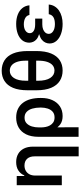

<svg xmlns="http://www.w3.org/2000/svg" viewBox="656 -1424 972 2325"><g transform="rotate(-90 1142.5 -262.0)"><path d="M178.7 -321.8V0H61.5V-545.9H173.3V-454.6H180.7Q199.2 -499.5 240.2 -526.1Q281.2 -552.7 342.3 -552.7Q398.4 -552.7 440.2 -529.1Q481.9 -505.4 505.4 -459.7Q528.8 -414.1 528.8 -347.2V204.1H411.1V-330.6Q411.1 -387.7 381.8 -419.9Q352.5 -452.1 299.8 -452.1Q265.1 -452.1 237.5 -436.8Q210 -421.4 194.3 -392.3Q178.7 -363.3 178.7 -321.8Z M647.9 203.1V-284.2Q648.4 -373 678 -432.6Q707.5 -492.2 760 -522.5Q812.5 -552.7 881.3 -552.7Q941.9 -552.7 986.6 -530.8Q1031.2 -508.8 1060.5 -469.5Q1089.8 -430.2 1104 -377Q1118.2 -323.7 1118.2 -260.3V-250.5Q1118.7 -173.8 1092.3 -115Q1065.9 -56.2 1016.8 -23.2Q967.8 9.8 899.4 9.8Q840.3 9.8 801.8 -16.6Q763.2 -43 739.5 -90.6Q715.8 -138.2 700.2 -202.1L761.7 -249Q761.7 -224.1 767.1 -196Q772.5 -168 786.1 -143.3Q799.8 -118.7 823.2 -103.3Q846.7 -87.9 882.3 -87.9Q925.8 -87.9 951.9 -111.1Q978 -134.3 990 -171.6Q1002 -209 1002 -250.5V-260.3Q1002 -313.5 989.5 -356.7Q977.1 -399.9 950.2 -425.5Q923.3 -451.2 879.4 -451.2Q837.4 -451.2 811.3 -426.3Q785.2 -401.4 773.2 -361.6Q761.2 -321.8 761.7 -277.8L763.7 203.1Z M1628.9 -406.7V-310.5H1274.4V-406.7ZM1686.5 -413.6V-307.6Q1686 -199.2 1656.5 -128.9Q1627 -58.6 1574.2 -24.4Q1521.5 9.8 1450.2 9.8Q1378.9 9.8 1325 -24.4Q1271 -58.6 1241.2 -128.9Q1211.4 -199.2 1211.4 -307.6V-413.6Q1211.4 -521.5 1241 -591.1Q1270.5 -660.6 1324 -694.3Q1377.4 -728 1448.2 -728Q1520 -728 1573.5 -694.3Q1627 -660.6 1656.5 -591.3Q1686 -522 1686.5 -413.6ZM1569.8 -290.5V-432.1Q1570.3 -499 1554.9 -543Q1539.6 -586.9 1512.2 -608.4Q1484.9 -629.9 1448.2 -629.9Q1393.1 -629.9 1359.9 -579.8Q1326.7 -529.8 1326.7 -432.1V-290.5Q1326.7 -191.4 1360.4 -140.1Q1394 -88.9 1450.2 -88.9Q1486.8 -88.9 1513.7 -111.1Q1540.5 -133.3 1555.4 -178Q1570.3 -222.7 1569.8 -290.5Z M1987.8 -285.2H2079.1V-236.3H2008.3Q1976.1 -236.3 1950.2 -226.6Q1924.3 -216.8 1909.7 -199.5Q1895 -182.1 1894.5 -157.7Q1894.5 -126 1926.3 -105Q1958 -84 2013.2 -83.5Q2068.4 -84 2097.2 -102.5Q2126 -121.1 2132.8 -158.2H2249.5Q2246.6 -118.7 2227.5 -87.4Q2208.5 -56.2 2177 -34.4Q2145.5 -12.7 2104.2 -1.5Q2063 9.8 2015.1 9.8Q1947.8 9.8 1894 -9.8Q1840.3 -29.3 1809.3 -64.7Q1778.3 -100.1 1777.8 -147.9Q1777.8 -173.3 1788.6 -197.8Q1799.3 -222.2 1823.2 -241.9Q1847.2 -261.7 1887.5 -273.4Q1927.7 -285.2 1987.8 -285.2ZM2079.1 -263.2H1987.8Q1930.2 -263.2 1891.6 -274.7Q1853 -286.1 1830.3 -304.9Q1807.6 -323.7 1797.9 -346.9Q1788.1 -370.1 1787.6 -393.6Q1788.1 -444.3 1816.9 -479.7Q1845.7 -515.1 1896.7 -533.9Q1947.8 -552.7 2014.2 -552.7Q2077.6 -552.7 2127 -533.7Q2176.3 -514.6 2205.8 -478.8Q2235.4 -442.9 2240.2 -392.1H2123Q2117.2 -424.3 2087.6 -441.9Q2058.1 -459.5 2010.3 -460Q1959.5 -459.5 1931.2 -439Q1902.8 -418.5 1902.8 -387.7Q1902.8 -358.4 1929.7 -340.8Q1956.5 -323.2 2008.3 -322.8H2079.1Z"/></g></svg>

Font: Inter Cardless Tabular Medium
Style: Regular
Weight: 500
Designer: Rasmus Andersson
Foundry: rsms
Version: Version 4.000;git-4fc901f